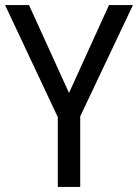

<svg xmlns="http://www.w3.org/2000/svg" viewBox="-20 -734 542 754"><path d="M251 -369 408 -714H502L295 -277V0H207V-274L0 -714H94Z"/></svg>

Font: Noto Sans Myanmar SemiCondensed
Style: Regular
Weight: 400
Width: 4
Designer: Monotype Design Team
Foundry: Monotype Imaging Inc.
Version: Version 2.107; ttfautohint (v1.8.4.7-5d5b)